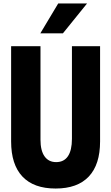

<svg xmlns="http://www.w3.org/2000/svg" viewBox="-20 -1066 640 1105"><path d="M44 -800H213V-262Q213 -199 236.5 -166Q260 -133 303 -133Q348 -133 371 -167Q394 -201 394 -267V-800H556V-252Q556 -119 491 -50Q426 19 300 19Q174 19 109 -50Q44 -119 44 -252ZM212 -874 315 -1046H481L342 -874Z"/></svg>

Font: Martian Mono Condensed
Style: Bold
Weight: 700
Width: 3
Designer: Roman Shamin
Foundry: Evil Martians
Version: Version 1.000